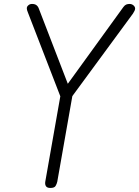

<svg xmlns="http://www.w3.org/2000/svg" viewBox="-20 -951 706 974"><path d="M235.5 2.5Q219.5 2.5 213.5 -6Q207.5 -14.5 209.5 -28.5L286 -462.5L122 -886.5Q118.5 -896 117.2 -899.8Q116 -903.5 116 -909Q116 -917.5 123.8 -924.2Q131.5 -931 142.5 -931Q157 -931 165.2 -924.5Q173.5 -918 177.5 -906L324 -526L606 -915.5Q613 -925 620.5 -928Q628 -931 638 -931Q645 -931 651.2 -927.8Q657.5 -924.5 661.5 -919.2Q665.5 -914 665.5 -907.5Q665.5 -898.5 654.5 -882L347 -463.5L270.5 -29Q268 -18 262 -7.8Q256 2.5 235.5 2.5Z"/></svg>

Font: Edu VIC WA NT Hand
Style: Regular
Weight: 400
Designer: Tina and Corey Anderson, Eben Sorkin, Mirko Velimirovic
Foundry: Google for Education
Version: Version 1.000